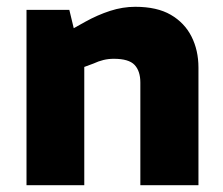

<svg xmlns="http://www.w3.org/2000/svg" viewBox="-20 -545 656 565"><path d="M58 0V-516H184L197 -462L231 -481Q267 -501 304 -513Q341 -525 378 -525Q442 -525 482.5 -501.5Q523 -478 543.5 -437.5Q564 -397 564 -346V0H393V-302Q393 -336 376 -354Q359 -372 315 -372Q299 -372 284.5 -368.5Q270 -365 255 -358L228 -348V0Z"/></svg>

Font: REM
Style: Bold
Weight: 700
Designer: Octavio Pardo
Foundry: Ashler Design
Version: Version 1.005;gftools[0.9.28]